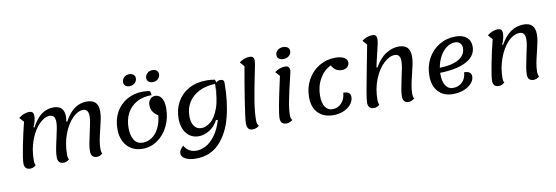

<svg xmlns="http://www.w3.org/2000/svg" viewBox="-69 -1357 6179 2132"><g transform="rotate(-10 3021.0 -291.0)"><path d="M104 -46Q104 -96 132.5 -239Q161 -382 191 -500L146 -550Q170 -571 202.5 -584Q235 -597 261 -597Q291 -597 303 -585Q315 -573 315 -542Q315 -516 306.5 -483Q298 -450 284 -422L294 -417Q345 -514 405.5 -557Q466 -600 540 -600Q660 -600 660 -474Q660 -449 653 -422L663 -417Q716 -514 778 -557Q840 -600 915 -600Q980 -600 1012 -567.5Q1044 -535 1044 -467Q1044 -427 1035.5 -384Q1027 -341 1011 -276Q992 -200 983 -151.5Q974 -103 974 -55Q974 -18 986 -3Q957 25 924 25Q855 25 855 -48Q855 -86 863.5 -134.5Q872 -183 889 -256Q905 -327 912 -366Q919 -405 919 -434Q919 -474 904.5 -494.5Q890 -515 857 -515Q800 -515 739.5 -455Q679 -395 638.5 -289.5Q598 -184 598 -55Q598 -17 611 -3Q582 25 548 25Q480 25 480 -48Q480 -86 488.5 -134.5Q497 -183 514 -256Q530 -327 537 -366Q544 -405 544 -434Q544 -515 482 -515Q425 -515 364.5 -455Q304 -395 263.5 -289.5Q223 -184 223 -55Q223 -18 235 -3Q206 25 172 25Q137 25 120.5 7Q104 -11 104 -46Z M1198 -238Q1198 -344 1242.5 -426Q1287 -508 1367 -554Q1447 -600 1548 -600Q1590 -600 1625 -592Q1636 -576 1638 -545Q1538 -545 1467 -505Q1396 -465 1359 -393.5Q1322 -322 1322 -231Q1322 -142 1355 -92Q1388 -42 1449 -42Q1508 -42 1555.5 -75Q1603 -108 1633.5 -169Q1664 -230 1672 -311Q1631 -337 1612.5 -368Q1594 -399 1594 -441Q1594 -479 1617 -504.5Q1640 -530 1674 -530Q1720 -530 1746 -489Q1772 -448 1772 -375Q1772 -265 1727.5 -173.5Q1683 -82 1606.5 -28.5Q1530 25 1438 25Q1366 25 1311.5 -7.5Q1257 -40 1227.5 -99.5Q1198 -159 1198 -238ZM1350 -742Q1350 -772 1373.5 -794.5Q1397 -817 1432 -817Q1462 -817 1480 -801.5Q1498 -786 1498 -761Q1498 -729 1474 -707Q1450 -685 1413 -685Q1384 -685 1367 -700.5Q1350 -716 1350 -742ZM1611 -742Q1611 -772 1635 -794.5Q1659 -817 1695 -817Q1724 -817 1741.5 -801.5Q1759 -786 1759 -761Q1759 -729 1735.5 -707Q1712 -685 1677 -685Q1647 -685 1629 -700.5Q1611 -716 1611 -742Z M2459 -540Q2459 -325 2413 -150.5Q2367 24 2264.5 129.5Q2162 235 2000 235Q1928 235 1883.5 210.5Q1839 186 1839 148Q1839 128 1852 106.5Q1865 85 1886 70Q1909 110 1942.5 129.5Q1976 149 2024 149Q2074 149 2128.5 120.5Q2183 92 2233 25.5Q2283 -41 2314 -147H2293Q2258 -80 2198 -42Q2138 -4 2074 -4Q2019 -4 1976.5 -32.5Q1934 -61 1910.5 -113.5Q1887 -166 1887 -235Q1887 -338 1932.5 -421Q1978 -504 2063.5 -552Q2149 -600 2264 -600Q2316 -600 2358 -592Q2368 -576 2369 -558Q2384 -570 2394.5 -574Q2405 -578 2417 -578Q2459 -578 2459 -540ZM2354 -421 2355 -471Q2355 -493 2353 -545H2352ZM2352 -545Q2248 -542 2170.5 -502.5Q2093 -463 2051.5 -395.5Q2010 -328 2010 -242Q2010 -169 2039.5 -128.5Q2069 -88 2122 -88Q2170 -88 2223 -129.5Q2276 -171 2314 -273.5Q2352 -376 2352 -545Z M2614 -54Q2614 -103 2646.5 -311Q2679 -519 2709 -682L2665 -732Q2688 -752 2720.5 -763.5Q2753 -775 2780 -775Q2808 -775 2820 -762.5Q2832 -750 2832 -720Q2832 -703 2820 -645.5Q2808 -588 2805 -571Q2772 -410 2751.5 -285.5Q2731 -161 2731 -64Q2731 -45 2736.5 -28.5Q2742 -12 2751 -3Q2720 25 2676 25Q2614 25 2614 -54Z M3079 -742Q3079 -772 3104 -794.5Q3129 -817 3168 -817Q3201 -817 3219.5 -801.5Q3238 -786 3238 -761Q3238 -729 3213 -707Q3188 -685 3149 -685Q3117 -685 3098 -700.5Q3079 -716 3079 -742ZM2992 -46Q2992 -87 3011.5 -192Q3031 -297 3078 -508L3034 -558Q3058 -577 3089.5 -588.5Q3121 -600 3147 -600Q3177 -600 3189.5 -587.5Q3202 -575 3202 -545Q3202 -537 3183 -459Q3152 -332 3131.5 -229Q3111 -126 3111 -55Q3111 -17 3129 -2Q3096 25 3060 25Q3026 25 3009 8Q2992 -9 2992 -46Z M3355 -217Q3355 -325 3403 -412.5Q3451 -500 3534 -550Q3617 -600 3716 -600Q3779 -600 3815.5 -579.5Q3852 -559 3852 -523Q3852 -493 3828.5 -472.5Q3805 -452 3770 -452Q3690 -452 3654 -524Q3577 -490 3527.5 -404.5Q3478 -319 3478 -211Q3478 -132 3507.5 -87Q3537 -42 3589 -42Q3652 -42 3693 -87.5Q3734 -133 3738 -202Q3819 -202 3819 -141Q3819 -96 3788 -58Q3757 -20 3704.5 2.5Q3652 25 3590 25Q3480 25 3417.5 -39Q3355 -103 3355 -217Z M3979 -46Q3979 -81 3996 -177.5Q4013 -274 4053 -481Q4092 -682 4092 -682L4048 -732Q4071 -752 4103.5 -763.5Q4136 -775 4163 -775Q4191 -775 4203 -762.5Q4215 -750 4215 -720Q4215 -701 4209 -670.5Q4203 -640 4189 -584Q4162 -475 4150 -415L4160 -410Q4215 -509 4287 -554.5Q4359 -600 4432 -600Q4496 -600 4528 -567.5Q4560 -535 4560 -467Q4560 -427 4551.5 -384Q4543 -341 4527 -276Q4508 -200 4499 -151.5Q4490 -103 4490 -55Q4490 -17 4503 -3Q4472 25 4439 25Q4404 25 4388 7Q4372 -11 4372 -46Q4372 -84 4380.5 -131.5Q4389 -179 4405 -255Q4420 -318 4427.5 -360.5Q4435 -403 4435 -434Q4435 -515 4374 -515Q4313 -515 4248.5 -455Q4184 -395 4141 -289.5Q4098 -184 4098 -55Q4098 -18 4110 -3Q4081 25 4048 25Q3979 25 3979 -46Z M4836 -232V-213Q4836 -133 4866 -87.5Q4896 -42 4948 -42Q5013 -42 5054 -83Q5095 -124 5099 -192Q5180 -192 5180 -132Q5180 -92 5148 -55.5Q5116 -19 5060.5 3Q5005 25 4938 25Q4832 25 4772 -40Q4712 -105 4712 -219Q4712 -327 4759 -414Q4806 -501 4889 -550.5Q4972 -600 5074 -600Q5153 -600 5197.5 -562Q5242 -524 5242 -457Q5242 -354 5136.5 -295.5Q5031 -237 4836 -232ZM4842 -288Q4980 -291 5056.5 -336Q5133 -381 5133 -460Q5133 -495 5112 -516Q5091 -537 5057 -537Q5006 -537 4961.5 -504.5Q4917 -472 4885.5 -415.5Q4854 -359 4842 -288Z M5388 -46Q5388 -90 5414.5 -227.5Q5441 -365 5475 -500L5430 -550Q5454 -571 5486.5 -584Q5519 -597 5545 -597Q5575 -597 5587 -585Q5599 -573 5599 -542Q5599 -516 5590.5 -483Q5582 -450 5568 -422L5578 -417Q5679 -600 5840 -600Q5905 -600 5936.5 -567.5Q5968 -535 5968 -467Q5968 -427 5959.5 -384Q5951 -341 5935 -276Q5916 -200 5907 -151.5Q5898 -103 5898 -55Q5898 -19 5911 -3Q5881 25 5847 25Q5813 25 5796.5 8Q5780 -9 5780 -46Q5780 -84 5788.5 -131.5Q5797 -179 5813 -255Q5828 -318 5835.5 -360.5Q5843 -403 5843 -434Q5843 -515 5782 -515Q5711 -515 5647.5 -447.5Q5584 -380 5545.5 -273Q5507 -166 5507 -55Q5507 -18 5519 -3Q5489 25 5456 25Q5421 25 5404.5 8Q5388 -9 5388 -46Z"/></g></svg>

Font: Lemonada
Style: Regular
Weight: 400
Designer: Mohamed Gaber (Arabic) Eduardo Tunni (Latin)
Foundry: Kief Type Foundry
Version: Version 3.006